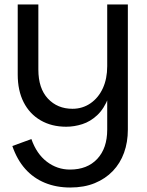

<svg xmlns="http://www.w3.org/2000/svg" viewBox="-20 -569 655 856"><path d="M458 9V-549H550V9Q550 65 533 112Q516 159 483 193.5Q450 228 402.5 247.5Q355 267 293 267Q231 267 180 246Q129 225 92.5 184Q56 143 35 82L120 51Q143 117 189 152Q235 187 292 187Q369 187 413.5 139.5Q458 92 458 9ZM484 -260Q483 -184 463.5 -134Q444 -84 413.5 -55.5Q383 -27 347 -15.5Q311 -4 275 -4Q210 -4 161 -32.5Q112 -61 85.5 -113Q59 -165 59 -237V-549H151V-259Q151 -175 193.5 -129.5Q236 -84 303 -84Q348 -84 383.5 -108.5Q419 -133 438.5 -175.5Q458 -218 458 -274Z"/></svg>

Font: Parkinsans
Style: Regular
Weight: 400
Designer: Red Stone, Indian Type Foundry
Foundry: Indian Type Foundry
Version: Version 1.000